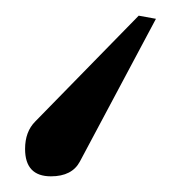

<svg xmlns="http://www.w3.org/2000/svg" viewBox="-20 -5 231 245"><path d="M12 185Q12 163 25 150L157 15L179 19L82 201Q72 220 45 220Q12 220 12 185Z"/></svg>

Font: GFS Didot
Style: Regular
Weight: 400
Designer: Takis Katsoulidis and George D. Matthiopoulos
Foundry: Takis Katsoulidis and George D. Matthiopoulos
Version: Version 1.0